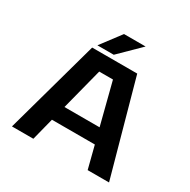

<svg xmlns="http://www.w3.org/2000/svg" viewBox="-190 -1059 1230 1240"><g transform="rotate(30 425.0 -439.0)"><path d="M273.5 -729.5 386 -878.5H547L395.5 -729.5ZM622 0 579.5 -166.5H259.5L217 0H57.5L251.5 -700H587.5L781.5 0ZM368.5 -588.5 288.5 -278H550.5L471 -588.5Z"/></g></svg>

Font: League Mono Wide SemiBold
Style: Regular
Weight: 600
Width: 8
Designer: Tyler Finck
Foundry: The League of Moveable Type / Tyler Finck
Version: Version 2.210